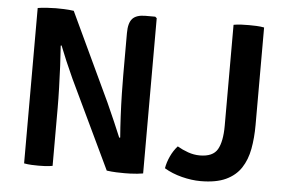

<svg xmlns="http://www.w3.org/2000/svg" viewBox="-50 -758 1248 839"><g transform="rotate(5 574.0 -339.0)"><path d="M83 -681.5Q99 -684.5 123.8 -686Q148.5 -687.5 162.5 -687.5Q176.5 -687.5 198.5 -686.8Q220.5 -686 241 -683L207 -529.5L197.5 -526.5Q200.5 -487.5 202.8 -439.2Q205 -391 206.5 -342.2Q208 -293.5 208 -254V0Q191.5 3 175.5 3.8Q159.5 4.5 146.5 4.5Q134.5 4.5 116.8 3.8Q99 3 83 0ZM261 -387.5Q243.5 -425.5 228.2 -461.5Q213 -497.5 201 -528L138.5 -601L241 -683L423 -296Q442 -254.5 458.5 -215.8Q475 -177 487.5 -147.5L555 -75.5L445.5 0ZM605 -682.5V-1.5Q594.5 0.5 579.2 2Q564 3.5 549.2 4Q534.5 4.5 524.5 4.5Q509 4.5 488 3.8Q467 3 445.5 0L481 -146.5L491.5 -149Q488 -192.5 485.5 -243Q483 -293.5 482 -341Q481 -388.5 481 -423V-606.5Q481 -651 498.2 -669.8Q515.5 -688.5 555 -688.5H598ZM745.5 -132.5Q767.5 -119.5 793 -110.5Q818.5 -101.5 844.5 -101.5Q902 -101.5 922 -136.2Q942 -171 942 -240.5V-683Q958 -686 977 -686.8Q996 -687.5 1009.5 -687.5Q1023.5 -687.5 1041.8 -686.8Q1060 -686 1076 -683V-255.5Q1076 -198.5 1067 -150Q1058 -101.5 1034.5 -65.8Q1011 -30 968.2 -10Q925.5 10 857.5 10Q818.5 10 775.2 -1Q732 -12 698 -32.5Q702.5 -59 714.8 -85.5Q727 -112 745.5 -132.5Z"/></g></svg>

Font: Signika Light SemiBold
Style: Regular
Weight: 600
Version: Version 2.003;gftools[0.9.32]